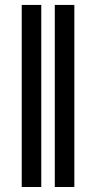

<svg xmlns="http://www.w3.org/2000/svg" viewBox="-20 -747 398 767"><path d="M198.9 0V-727.3H277V0ZM144.9 -727.3V0H66.8V-727.3Z"/></svg>

Font: Inter P
Style: Regular
Weight: 400
Designer: Rasmus Andersson
Foundry: rsms
Version: Version 3.018;git-588b23468